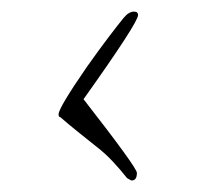

<svg xmlns="http://www.w3.org/2000/svg" viewBox="-20 -440 342 331"><path d="M206 -129 199 -133Q188 -147 174.5 -161.5Q161 -176 144 -189Q129 -201 114 -213Q99 -225 84 -238Q81 -238 81 -243Q81 -254 130 -325Q152 -356 168 -377Q184 -398 193 -409Q202 -420 211 -420Q218 -420 218 -414Q218 -401 124 -269Q216 -151 216 -142Q216 -128 206 -129Z"/></svg>

Font: Ruthie
Style: Regular
Weight: 400
Designer: Robert E. Leuschke
Foundry: Robert E. Leuschke
Version: Version 1.012